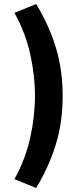

<svg xmlns="http://www.w3.org/2000/svg" viewBox="-20 -756 400 956"><path d="M160 180 52 136Q106 38 130 -68.5Q154 -175 154 -278Q154 -382 130 -488.5Q106 -595 52 -692L160 -736Q223 -633 257.5 -521.5Q292 -410 292 -278Q292 -146 257.5 -35Q223 76 160 180Z"/></svg>

Font: Source Sans 3 Black
Style: Regular
Weight: 900
Designer: Paul D. Hunt
Foundry: Adobe
Version: Version 3.046;hotconv 1.0.118;makeotfexe 2.5.65603